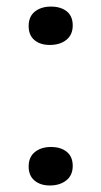

<svg xmlns="http://www.w3.org/2000/svg" viewBox="-20 -549 310 589"><path d="M136.2 -528.8Q166.5 -528.8 184.8 -514.2Q203.1 -499.5 203.1 -471.2Q203.1 -441.9 183.3 -426.5Q163.6 -411.1 132.8 -411.1Q103.5 -411.1 85.7 -426Q67.9 -440.9 67.9 -469.2Q67.9 -498.5 87.2 -513.7Q106.4 -528.8 136.2 -528.8ZM136.2 -98.1Q166.5 -98.1 184.8 -83.3Q203.1 -68.4 203.1 -40Q203.1 -11.2 183.3 4.4Q163.6 20 132.8 20Q104 20 85.9 4.9Q67.9 -10.3 67.9 -38.1Q67.9 -67.4 87.2 -82.8Q106.4 -98.1 136.2 -98.1Z"/></svg>

Font: Sansita Light
Style: Regular
Weight: 300
Designer: Pablo Cosgaya
Foundry: Omnibus-Type
Version: Version 1.006;hotconv 1.0.109;makeotfexe 2.5.65596